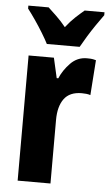

<svg xmlns="http://www.w3.org/2000/svg" viewBox="-54 -802 479 839"><g transform="rotate(5 185.0 -383.0)"><path d="M311 -559Q319 -559 328 -558.5Q337 -558 351 -554L340 -400Q332 -403 321.5 -404Q311 -405 302 -405Q249 -405 224.5 -371.5Q200 -338 200 -279V0H56V-549H167L187 -461H194Q209 -497 239 -528Q269 -559 311 -559ZM131 -606Q122 -624 105 -652Q88 -680 69 -707.5Q50 -735 36 -753V-766H125Q140 -752 161.5 -731.5Q183 -711 203 -686Q224 -713 244.5 -732Q265 -751 283 -766H370V-753Q356 -734 337.5 -707Q319 -680 302.5 -653Q286 -626 275 -606Z"/></g></svg>

Font: Noto Sans Tamil ExtraCondensed ExtraBold
Style: Regular
Weight: 800
Width: 2
Designer: Jelle Bosma - Monotype Design Team
Foundry: Monotype Imaging Inc.
Version: Version 2.004; ttfautohint (v1.8.4.7-5d5b)